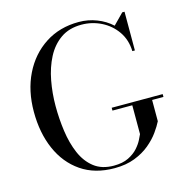

<svg xmlns="http://www.w3.org/2000/svg" viewBox="-112 -866 953 982"><g transform="rotate(-15 365.0 -375.0)"><path d="M440.5 -292.5H710.5V-277.5H650.5V-165Q639 -141.5 617.5 -111.5Q596 -81.5 562.8 -53.8Q529.5 -26 483 -8Q436.5 10 375.5 10Q271.5 10 199 -39.8Q126.5 -89.5 88.5 -176.5Q50.5 -263.5 50.5 -375Q50.5 -486.5 93.2 -573.5Q136 -660.5 212.5 -710.2Q289 -760 390.5 -760Q440 -760 485.2 -742.5Q530.5 -725 564 -694L619 -750H631V-545H617.5Q615.5 -605 584.8 -649.5Q554 -694 505 -718.5Q456 -743 400.5 -743Q335 -743 290 -711.5Q245 -680 217.5 -627Q190 -574 177.8 -508.5Q165.5 -443 165.5 -375Q165.5 -307 174.8 -241Q184 -175 207 -121.2Q230 -67.5 271 -35.5Q312 -3.5 375.5 -3.5Q422 -3.5 453.2 -19Q484.5 -34.5 503.5 -56Q522.5 -77.5 532.2 -97.2Q542 -117 545.5 -125V-277.5H440.5Z"/></g></svg>

Font: Bodoni Moda 16pt
Style: Regular
Weight: 400
Version: Version 2.3